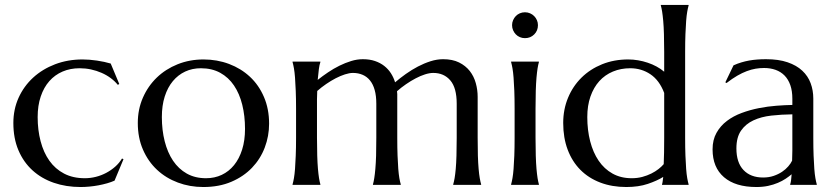

<svg xmlns="http://www.w3.org/2000/svg" viewBox="-20 -750 3392 779"><path d="M481 -104 444.8 -17.1Q431.6 -11.2 414.6 -6.3Q397.5 -1.5 379.2 2Q360.8 5.4 342.3 7.1Q323.7 8.8 307.1 8.8Q248 8.8 198 -8.5Q147.9 -25.9 111.6 -59.1Q75.2 -92.3 54.7 -140.6Q34.2 -189 34.2 -251Q34.2 -306.2 55.4 -353.3Q76.7 -400.4 114.5 -435.1Q152.3 -469.7 203.6 -489.3Q254.9 -508.8 314.9 -508.8Q342.3 -508.8 373.5 -504.2Q404.8 -499.5 429.2 -492.2L463.9 -409.2L458 -405.8Q445.8 -420.9 429 -433.3Q412.1 -445.8 391.8 -454.6Q371.6 -463.4 349.1 -468.3Q326.7 -473.1 303.2 -473.1Q265.1 -473.1 233.9 -459.7Q202.6 -446.3 180.2 -420.9Q157.7 -395.5 145.3 -358.6Q132.8 -321.8 132.8 -274.9Q132.8 -222.2 144.8 -176.8Q156.7 -131.3 180.4 -97.9Q204.1 -64.5 240 -45.7Q275.9 -26.9 324.2 -26.9Q346.7 -26.9 368.9 -32.5Q391.1 -38.1 410.9 -48.6Q430.7 -59.1 447.3 -73.7Q463.9 -88.4 475.1 -106.9Z M539.1 -251Q539.1 -306.2 559.6 -353.3Q580.1 -400.4 616 -435.1Q651.9 -469.7 700.7 -489.3Q749.5 -508.8 805.7 -508.8Q860.8 -508.8 909.4 -490.5Q958 -472.2 994.1 -438.5Q1030.3 -404.8 1051 -356.4Q1071.8 -308.1 1071.8 -248Q1071.8 -197.8 1054.2 -151.4Q1036.6 -105 1002.4 -69.3Q968.3 -33.7 918.7 -12.5Q869.1 8.8 804.7 8.8Q750 8.8 701.7 -9.3Q653.3 -27.3 617.2 -61Q581.1 -94.7 560.1 -142.8Q539.1 -190.9 539.1 -251ZM815.9 -26.9Q850.6 -26.9 879.6 -40.5Q908.7 -54.2 929.7 -80.1Q950.7 -106 962.4 -143.1Q974.1 -180.2 974.1 -227.1Q974.1 -279.8 962.9 -325Q951.7 -370.1 929.4 -403.1Q907.2 -436 873.5 -454.6Q839.8 -473.1 794.9 -473.1Q760.3 -473.1 731.4 -459.7Q702.6 -446.3 681.4 -420.9Q660.2 -395.5 648.4 -358.6Q636.7 -321.8 636.7 -274.9Q636.7 -222.2 648.2 -176.8Q659.7 -131.3 682.1 -97.9Q704.6 -64.5 738 -45.7Q771.5 -26.9 815.9 -26.9Z M1506.8 -329.1Q1506.8 -361.3 1500.2 -384.8Q1493.7 -408.2 1481.2 -423.6Q1468.8 -439 1451.2 -446.5Q1433.6 -454.1 1412.1 -454.1Q1397.5 -454.1 1379.4 -448.2Q1361.3 -442.4 1342 -432.4Q1322.8 -422.4 1303.5 -409.2Q1284.2 -396 1267.1 -380.9Q1266.1 -365.2 1266.1 -347.4Q1266.1 -329.6 1266.1 -309.1V-190.9Q1266.1 -149.4 1267.1 -118.4Q1268.1 -87.4 1270 -64.9Q1272 -42.5 1274.4 -27.3Q1276.9 -12.2 1279.8 -2V0H1167V-2Q1169.9 -12.2 1172.6 -27.3Q1175.3 -42.5 1177 -64.9Q1178.7 -87.4 1179.9 -118.4Q1181.2 -149.4 1181.2 -190.9V-309.1Q1181.2 -350.6 1179.9 -381.6Q1178.7 -412.6 1177 -435.1Q1175.3 -457.5 1172.6 -472.7Q1169.9 -487.8 1167 -498V-500H1279.8V-498Q1275.9 -486.8 1273.7 -469.5Q1271.5 -452.1 1269 -425.8Q1288.6 -441.4 1311 -456.5Q1333.5 -471.7 1357.2 -483.4Q1380.9 -495.1 1404.8 -502.4Q1428.7 -509.8 1452.1 -509.8Q1480 -509.8 1501.5 -502.4Q1522.9 -495.1 1539.1 -482.4Q1555.2 -469.7 1566.2 -452.6Q1577.1 -435.5 1583 -416Q1603 -433.1 1626.7 -450Q1650.4 -466.8 1675.5 -480Q1700.7 -493.2 1726.8 -501.5Q1752.9 -509.8 1777.8 -509.8Q1815.9 -509.8 1842.5 -496.6Q1869.1 -483.4 1886 -461.9Q1902.8 -440.4 1910.4 -412.8Q1918 -385.3 1918 -356.9V-190.9Q1918 -149.4 1918.9 -118.4Q1919.9 -87.4 1921.9 -64.9Q1923.8 -42.5 1926.5 -27.3Q1929.2 -12.2 1932.1 -2V0H1818.8V-2Q1821.8 -12.2 1824.5 -27.3Q1827.1 -42.5 1829.1 -64.9Q1831.1 -87.4 1832 -118.4Q1833 -149.4 1833 -190.9V-329.1Q1833 -393.6 1807.1 -423.8Q1781.2 -454.1 1737.8 -454.1Q1722.7 -454.1 1704.3 -448.2Q1686 -442.4 1666.5 -432.1Q1647 -421.9 1627.4 -408.4Q1607.9 -395 1590.8 -379.9Q1591.8 -374 1591.8 -368.2Q1591.8 -362.3 1591.8 -356.9V-190.9Q1591.8 -149.4 1593 -118.4Q1594.2 -87.4 1595.9 -64.9Q1597.7 -42.5 1600.3 -27.3Q1603 -12.2 1606 -2V0H1493.2V-2Q1496.1 -12.2 1498.5 -27.3Q1501 -42.5 1502.9 -64.9Q1504.9 -87.4 1505.9 -118.4Q1506.8 -149.4 1506.8 -190.9Z M2067.9 -309.1Q2067.9 -350.6 2066.7 -381.6Q2065.4 -412.6 2063.7 -435.1Q2062 -457.5 2059.3 -472.7Q2056.6 -487.8 2053.7 -498V-500H2166.5V-498Q2163.6 -487.8 2161.1 -472.7Q2158.7 -457.5 2156.7 -435.1Q2154.8 -412.6 2153.8 -381.6Q2152.8 -350.6 2152.8 -309.1V-190.9Q2152.8 -149.4 2153.8 -118.4Q2154.8 -87.4 2156.7 -64.9Q2158.7 -42.5 2161.1 -27.3Q2163.6 -12.2 2166.5 -2V0H2053.7V-2Q2056.6 -12.2 2059.3 -27.3Q2062 -42.5 2063.7 -64.9Q2065.4 -87.4 2066.7 -118.4Q2067.9 -149.4 2067.9 -190.9ZM2057.6 -647.9Q2057.6 -658.7 2061.8 -668.2Q2065.9 -677.7 2072.8 -684.8Q2079.6 -691.9 2089.1 -696Q2098.6 -700.2 2109.9 -700.2Q2121.1 -700.2 2130.6 -696Q2140.1 -691.9 2147.2 -684.8Q2154.3 -677.7 2158.4 -668.2Q2162.6 -658.7 2162.6 -647.9Q2162.6 -625.5 2147.5 -610.4Q2132.3 -595.2 2109.9 -595.2Q2098.6 -595.2 2089.1 -599.4Q2079.6 -603.5 2072.8 -610.6Q2065.9 -617.7 2061.8 -627.2Q2057.6 -636.7 2057.6 -647.9Z M2528.8 -508.8Q2548.8 -508.8 2568.8 -505.4Q2588.9 -502 2607.9 -495.6Q2627 -489.3 2644 -480Q2661.1 -470.7 2674.8 -459V-539.1Q2674.8 -580.6 2673.8 -611.6Q2672.9 -642.6 2670.9 -665Q2668.9 -687.5 2666.5 -702.6Q2664.1 -717.8 2661.1 -728V-730H2773.9V-728Q2771 -717.8 2768.3 -702.6Q2765.6 -687.5 2763.9 -665Q2762.2 -642.6 2761 -611.6Q2759.8 -580.6 2759.8 -539.1V-190.9Q2759.8 -149.4 2761 -118.4Q2762.2 -87.4 2763.9 -64.9Q2765.6 -42.5 2768.3 -27.3Q2771 -12.2 2773.9 -2V0H2666V-2Q2667.5 -5.9 2668.5 -13.4Q2669.4 -21 2670.9 -32.2Q2646 -16.6 2608.4 -3.9Q2570.8 8.8 2521 8.8Q2462.9 8.8 2415.5 -9.3Q2368.2 -27.3 2334.7 -61Q2301.3 -94.7 2283.2 -142.8Q2265.1 -190.9 2265.1 -251Q2265.1 -306.2 2284.7 -353.3Q2304.2 -400.4 2339.4 -435.1Q2374.5 -469.7 2422.9 -489.3Q2471.2 -508.8 2528.8 -508.8ZM2674.8 -373Q2655.3 -424.3 2618.9 -448.7Q2582.5 -473.1 2537.1 -473.1Q2499 -473.1 2466.8 -459.7Q2434.6 -446.3 2411.6 -420.9Q2388.7 -395.5 2375.7 -358.6Q2362.8 -321.8 2362.8 -274.9Q2362.8 -222.2 2374.5 -176.8Q2386.2 -131.3 2408.9 -97.9Q2431.6 -64.5 2465.3 -45.7Q2499 -26.9 2543 -26.9Q2565.9 -26.9 2585.9 -32.2Q2606 -37.6 2622.6 -45.9Q2639.2 -54.2 2651.9 -64.2Q2664.6 -74.2 2672.9 -84Q2673.8 -105 2674.3 -131.8Q2674.8 -158.7 2674.8 -190.9Z M2871.1 -144Q2871.1 -182.6 2887 -210.9Q2902.8 -239.3 2929.2 -259.3Q2955.6 -279.3 2989.3 -291.7Q3022.9 -304.2 3059.1 -311.3Q3095.2 -318.4 3130.4 -321Q3165.5 -323.7 3194.8 -324.2V-349.1Q3194.8 -381.3 3186.5 -404.8Q3178.2 -428.2 3163.1 -443.6Q3147.9 -459 3126.7 -466.6Q3105.5 -474.1 3080.1 -474.1Q3062.5 -474.1 3045.4 -471.2Q3028.3 -468.3 3010 -461.4Q2991.7 -454.6 2971.4 -442.9Q2951.2 -431.2 2927.7 -413.1L2922.9 -416L2956.1 -484.9Q2972.2 -492.2 2987.8 -496.8Q3003.4 -501.5 3019.5 -504.4Q3035.6 -507.3 3052.5 -508.5Q3069.3 -509.8 3087.9 -509.8Q3139.2 -509.8 3175.5 -497.3Q3211.9 -484.9 3235.1 -463.1Q3258.3 -441.4 3269 -412.4Q3279.8 -383.3 3279.8 -350.1V-190.9Q3279.8 -149.4 3281 -118.4Q3282.2 -87.4 3283.9 -64.9Q3285.6 -42.5 3288.3 -27.3Q3291 -12.2 3293.9 -2V0H3186V-2Q3188.5 -9.8 3189.7 -19.5Q3190.9 -29.3 3191.9 -43Q3181.6 -34.2 3167.7 -24.9Q3153.8 -15.6 3136 -8.1Q3118.2 -0.5 3096.4 4.2Q3074.7 8.8 3048.8 8.8Q2963.9 8.8 2917.5 -31Q2871.1 -70.8 2871.1 -144ZM3194.8 -286.1Q3150.4 -285.6 3109.4 -281Q3068.4 -276.4 3036.9 -261.7Q3005.4 -247.1 2986.6 -220Q2967.8 -192.9 2967.8 -147.9Q2967.8 -90.3 2996.6 -60.1Q3025.4 -29.8 3076.2 -29.8Q3099.6 -29.8 3118.9 -36.4Q3138.2 -43 3153.1 -53Q3168 -63 3178.2 -75Q3188.5 -86.9 3193.8 -98.1Q3194.8 -116.7 3194.8 -139.4Q3194.8 -162.1 3194.8 -190.9Z"/></svg>

Font: Marcellus
Style: Regular
Weight: 400
Designer: Astigmatic (AOETI)
Foundry: Astigmatic (AOETI)
Version: Version 1.000